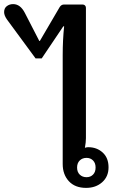

<svg xmlns="http://www.w3.org/2000/svg" viewBox="-80 -904 559 934"><path d="M225 -106V-635Q225 -710 232 -776H228L123 -620H93L-46 -809Q-60 -829 -60 -845Q-60 -864 -47 -874Q-34 -884 -16 -884Q19 -884 41 -841L111 -705H114L210 -869Q218 -882 231 -882H322Q329 -882 333.5 -877.5Q338 -873 338 -866V-232Q338 -212 333 -185Q341 -188 349 -188Q391 -188 419.5 -162Q448 -136 448 -90Q448 -45 417 -17.5Q386 10 339 10Q285 10 255 -22.5Q225 -55 225 -106ZM385 -89Q385 -111 372.5 -123.5Q360 -136 341 -136Q321 -136 308 -123.5Q295 -111 295 -89Q295 -67 308 -54.5Q321 -42 341 -42Q360 -42 372.5 -54.5Q385 -67 385 -89Z"/></svg>

Font: Maitree SemiBold
Style: Regular
Weight: 600
Designer: CadsonDemak Team
Foundry: CadsonDemak
Version: Version 1.001